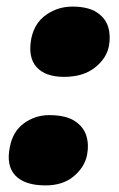

<svg xmlns="http://www.w3.org/2000/svg" viewBox="-20 -548 360 582"><path d="M174 -315Q117 -315 90.5 -345Q64 -375 75 -432Q85 -479 120.5 -503.5Q156 -528 199 -528Q247 -528 273.5 -510.5Q300 -493 308 -466Q316 -439 310 -408Q303 -371 267.5 -343Q232 -315 174 -315ZM118 14Q55 14 26.5 -16Q-2 -46 10 -103Q19 -150 53 -174.5Q87 -199 129 -199Q179 -199 206 -181.5Q233 -164 241.5 -137Q250 -110 244 -79Q237 -42 204 -14Q171 14 118 14Z"/></svg>

Font: Shantell Sans Light ExtraBold
Style: Italic
Weight: 800
Italic angle: -11°
Version: Version 1.008;[ac192a2d6]